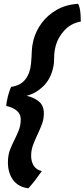

<svg xmlns="http://www.w3.org/2000/svg" viewBox="-20 -810 458 1042"><path d="M134 212Q78 204.5 50.5 166Q23 127.5 23 71.5Q23 32.5 34.2 3.2Q45.5 -26 59 -52Q71.5 -77.5 82 -103.5Q92.5 -129.5 92.5 -162.5Q92.5 -190.5 71.8 -208.8Q51 -227 14 -235Q14 -244 16.8 -259Q19.5 -274 23 -288Q26.5 -301.5 31.2 -315.5Q36 -329.5 40 -338.5Q92.5 -346 118.2 -380Q144 -414 148.5 -466Q150.5 -487 151.2 -502.5Q152 -518 152.5 -531.5Q153 -546 155 -559.8Q157 -573.5 161 -590.5Q174 -641.5 206.2 -685Q238.5 -728.5 288.2 -756.8Q338 -785 403 -789.5Q409.5 -781 413 -763.2Q416.5 -745.5 417.5 -726Q418.5 -706.5 418.5 -693Q366 -684 330.2 -645.8Q294.5 -607.5 282.5 -562Q277.5 -542.5 275.8 -527.8Q274 -513 274 -499Q274 -484.5 272.8 -469Q271.5 -453.5 266 -433Q252 -377.5 212.8 -340Q173.5 -302.5 124 -290Q163.5 -282 190.8 -259.5Q218 -237 218 -194.5Q218 -164.5 207.8 -136.8Q197.5 -109 184.5 -82Q171 -53.5 160 -24.8Q149 4 149 35.5Q149 67 163.2 89.5Q177.5 112 207 118.5Q189.5 143.5 171.8 166.8Q154 190 134 212Z"/></svg>

Font: Grandstander SemiBold
Style: Italic
Weight: 600
Italic angle: -15°
Designer: Tyler Finck
Foundry: Etcetera Type Co
Version: Version 1.200; ttfautohint (v1.8.3)